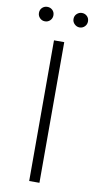

<svg xmlns="http://www.w3.org/2000/svg" viewBox="-95 -898 485 941"><g transform="rotate(10 147.5 -428.0)"><path d="M122 0V-700H173V0ZM234 -784Q220 -784 209 -794.5Q198 -805 198 -820Q198 -836 209 -846Q220 -856 234 -856Q249 -856 259.5 -846Q270 -836 270 -820Q270 -805 259.5 -794.5Q249 -784 234 -784ZM62 -784Q47 -784 36.5 -794.5Q26 -805 26 -820Q26 -836 36.5 -846Q47 -856 62 -856Q77 -856 87.5 -846Q98 -836 98 -820Q98 -805 87.5 -794.5Q77 -784 62 -784Z"/></g></svg>

Font: Montserrat Z Light
Style: Regular
Weight: 300
Designer: Julieta Ulanovsky
Foundry: Julieta Ulanovsky
Version: Version 8.000